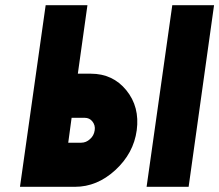

<svg xmlns="http://www.w3.org/2000/svg" viewBox="-20 -720 845 740"><path d="M156 -700 57 0H219H269Q354 0 424 -64Q495 -129 507 -218Q519 -308 467 -372Q415 -436 330 -436H280L317 -700ZM644 -700 545 0H707L805 -700ZM256 -266H306Q325 -266 336 -252Q348 -237 345 -218Q342 -197 327 -184Q312 -170 293 -170H243Z"/></svg>

Font: Unageo
Style: Black-Italic
Weight: 900
Designer: Richard Sepsi
Foundry: Richard Sepsi
Version: Version 2.000